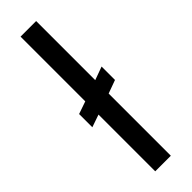

<svg xmlns="http://www.w3.org/2000/svg" viewBox="-256 -746 749 749"><g transform="rotate(-45 118.0 -371.5)"><path d="M74 0V-313L22 -295V-368L74 -386V-743H160V-417L215 -437V-363L160 -343V0Z"/></g></svg>

Font: Saira Semi Condensed
Style: Regular
Weight: 400
Width: 4
Designer: Hector Gatti with collaboration of the Omnibus-Type team
Foundry: Omnibus-Type
Version: Version 1.001; ttfautohint (v1.8)